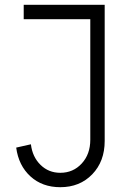

<svg xmlns="http://www.w3.org/2000/svg" viewBox="-20 -770 538 800"><path d="M416.2 -750V-182.5Q416.2 -97.5 364.4 -43.8Q312.5 10 231.2 10Q156.2 10 106.9 -35Q57.5 -80 47.5 -155L108.8 -168.8Q115 -116.2 148.8 -83.1Q182.5 -50 231.2 -50Q285 -50 320.6 -88.8Q356.2 -127.5 356.2 -187.5V-690H78.8V-750Z"/></svg>

Font: Now Light
Style: Regular
Weight: 300
Designer: Alfredo Marco Pradil
Foundry: Alfredo Marco Pradil
Version: Version 1.002;PS 001.002;hotconv 1.0.88;makeotf.lib2.5.64775